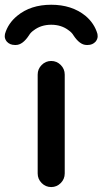

<svg xmlns="http://www.w3.org/2000/svg" viewBox="-49 -798 426 797"><path d="M107.4 -78.1V-488.3Q107.4 -511.7 124 -528.3Q140.6 -544.9 163.6 -544.9Q186.5 -544.9 203.1 -528.3Q219.7 -511.7 219.7 -488.3V-78.1Q219.7 -54.7 203.1 -38.1Q186.5 -21.5 163.6 -21.5Q140.6 -21.5 124 -38.1Q107.4 -54.7 107.4 -78.1ZM355.5 -657.2Q356.4 -652.3 356.4 -647.5Q356.4 -635.7 347.7 -625Q335 -611.3 315.4 -611.3H310.5Q282.2 -611.3 255.9 -651.4Q249 -663.1 236.3 -671.9Q206.1 -695.3 163.6 -695.3Q121.1 -695.3 90.8 -671.9Q78.1 -663.1 71.3 -651.4Q44.9 -611.3 16.6 -611.3H12.7Q-7.8 -611.3 -20.5 -625Q-29.3 -635.7 -29.3 -647.5Q-29.3 -652.3 -28.3 -657.2Q-15.6 -701.2 22.5 -732.4Q78.1 -778.3 163.6 -778.3Q249 -778.3 305.7 -732.4Q342.8 -701.2 355.5 -657.2Z"/></svg>

Font: Gen Jyuu GothicX Medium
Style: Regular
Weight: 500
Designer: Ryoko NISHIZUKA (kana &amp; ideographs); Paul D. Hunt (Latin, Greek &amp; Cyrillic); Wenlong ZHANG (bopomofo); Sandoll C
Version: Version 1.058.20140828